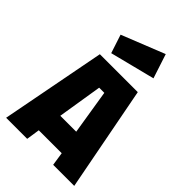

<svg xmlns="http://www.w3.org/2000/svg" viewBox="-277 -1057 1160 1160"><g transform="rotate(45 303.0 -477.0)"><path d="M12 0ZM401 -86H205L192 0H12L141 -672H465L594 0H414ZM325 -526H281L235 -240H371ZM146 -844 422 -954 473 -798 185 -725Z"/></g></svg>

Font: Cairo Black
Style: Regular
Weight: 900
Designer: Mohamed Gaber, the designers of Titillium
Foundry: Kief Type Foundry
Version: Version 2.009; ttfautohint (v1.5.33-1714) -l 8 -r 50 -G 200 